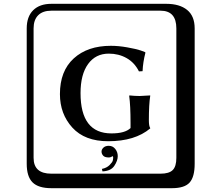

<svg xmlns="http://www.w3.org/2000/svg" viewBox="-20 -774 1140 1006"><path d="M550 -10Q571 -10 584 6.5Q597 23 597 44Q597 68 579 95Q561 122 517 124L514 111Q539 106 554 91Q569 76 571 67Q573 58 573 52Q573 48 571 44Q560 51 550 51Q529 51 520.5 41.5Q512 32 512 20Q512 9 522 -0.5Q532 -10 550 -10ZM664 -129Q664 -221 657 -271L658 -274Q687 -271 712 -271L767 -274V-271Q760 -226 760 -144Q760 -113 767 -103V-101Q687 -34 547 -34Q424 -34 359 -105.5Q294 -177 294 -281Q294 -402 366.5 -468Q439 -534 561 -534Q601 -534 646 -526Q691 -518 716 -510L740 -501L742 -498Q729 -448 727 -401L708 -400Q685 -446 643.5 -469.5Q602 -493 550 -493Q481 -493 441.5 -438.5Q402 -384 402 -286Q402 -75 564 -75Q635 -75 664 -103ZM249 -718Q204 -718 180 -694Q156 -670 156 -625V53Q156 136 249 136H821Q866 136 885 117Q904 98 904 53V-625Q904 -718 821 -718ZM1000 84Q1000 153 973.5 182.5Q947 212 881 212H249Q181 212 150.5 181.5Q120 151 120 84V-625Q120 -687 154 -720.5Q188 -754 249 -754H851Q921 -754 960.5 -722Q1000 -690 1000 -625Z"/></svg>

Font: Libertinus Keyboard
Style: Regular
Weight: 700
Designer: Philipp H. Poll
Foundry: Khaled Hosny
Version: Version 6.7